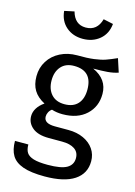

<svg xmlns="http://www.w3.org/2000/svg" viewBox="-145 -864 811 1151"><g transform="rotate(15 260.0 -288.0)"><path d="M520 -503Q490 -493 454 -490Q418 -487 366 -487Q459 -445 459 -354Q459 -275 405 -225Q351 -175 258 -175Q222 -175 191 -185Q179 -177 172 -163.5Q165 -150 165 -136Q165 -93 234 -93H318Q371 -93 412 -74Q453 -55 475.5 -22Q498 11 498 53Q498 130 435 171.5Q372 213 251 213Q166 213 116.5 195.5Q67 178 46 143Q25 108 25 53H108Q108 85 120 103.5Q132 122 163 131.5Q194 141 251 141Q334 141 369.5 120.5Q405 100 405 59Q405 22 377 3Q349 -16 299 -16H216Q149 -16 114.5 -44.5Q80 -73 80 -116Q80 -142 95 -166Q110 -190 138 -209Q92 -233 70.5 -268.5Q49 -304 49 -355Q49 -408 75.5 -450Q102 -492 148.5 -515.5Q195 -539 252 -539Q314 -538 356 -543.5Q398 -549 425.5 -558.5Q453 -568 493 -586ZM143 -355Q143 -301 172 -268.5Q201 -236 254 -236Q308 -236 336.5 -267.5Q365 -299 365 -356Q365 -473 252 -473Q200 -473 171.5 -440.5Q143 -408 143 -355ZM108 -776 169 -789Q190 -713 258 -713Q329 -713 350 -789L411 -776Q405 -714 362.5 -678.5Q320 -643 258 -643Q197 -643 155.5 -678.5Q114 -714 108 -776Z"/></g></svg>

Font: FiraGOUPP
Style: Medium
Weight: 400
Designer: bBox Type
Foundry: bBox Type GmbH
Version: Version 1.001